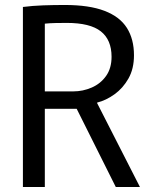

<svg xmlns="http://www.w3.org/2000/svg" viewBox="-20 -751 603 771"><path d="M72 -723Q111 -728 153 -729.5Q195 -731 240 -731Q338 -731 399.5 -707.5Q461 -684 489.5 -639Q518 -594 518 -529Q518 -475 496 -436Q474 -397 440 -372.5Q406 -348 370 -339V-337L542 0H445L288 -314H160V0H72ZM274 -384Q313 -384 348.5 -399.5Q384 -415 406 -446Q428 -477 428 -523Q428 -591 385 -625Q342 -659 248 -659Q224 -659 202 -658.5Q180 -658 160 -656V-384Z"/></svg>

Font: Murecho Thin
Style: Regular
Weight: 400
Version: Version 1.010